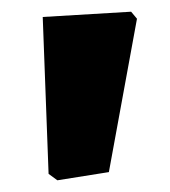

<svg xmlns="http://www.w3.org/2000/svg" viewBox="-20 -666 290 328"><path d="M204 -646 214 -634 166 -372 78 -358 63 -369 53 -637Z"/></svg>

Font: Alegreya Sans SC Black
Style: Regular
Weight: 900
Designer: Juan Pablo del Peral
Foundry: Huerta Tipografica
Version: Version 2.007